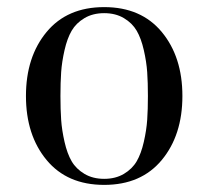

<svg xmlns="http://www.w3.org/2000/svg" viewBox="-20 -500 586 540"><path d="M435 -50Q377 20 273 20Q169 20 111 -50Q53 -120 53 -230Q53 -340 111 -410Q169 -480 273 -480Q377 -480 435 -410Q493 -340 493 -230Q493 -120 435 -50ZM394 -163Q396 -192 396 -230Q396 -268 394 -297Q392 -326 384.5 -359Q377 -392 364.5 -413.5Q352 -435 328.5 -449Q305 -463 273 -463Q241 -463 217.5 -449Q194 -435 181.5 -413.5Q169 -392 161.5 -359Q154 -326 152 -297Q150 -268 150 -230Q150 -192 152 -163Q154 -134 161.5 -101Q169 -68 181.5 -46.5Q194 -25 217.5 -11Q241 3 273 3Q305 3 328.5 -11Q352 -25 364.5 -46.5Q377 -68 384.5 -101Q392 -134 394 -163Z"/></svg>

Font: Elsie Swash Caps
Style: Regular
Weight: 400
Designer: Alejandro Inler
Foundry: Alejandro Inler
Version: 1.001